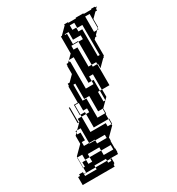

<svg xmlns="http://www.w3.org/2000/svg" viewBox="-190 -872 958 1040"><g transform="rotate(-30 289.5 -352.0)"><path d="M453 -670V-702H417V-682H441V-670ZM453 -638V-670H441V-638ZM417 -634V-658H369V-706H345V-702H357V-638H389V-634ZM389 -574V-606H369V-574ZM273 -274H249V-298H225V-346H201V-286H229V-274H273V-254H293V-286H273ZM293 -286V-318H273V-286ZM229 -254V-274H201V-286H171V-254H177V-274H201V-254ZM153 -154H133V-130H165V-126H201V-106H261V-126H201V-130H165V-158H153ZM129 -34V-62H71V-30H81V-58H105V-34ZM129 -82V-62H201V-34H261V-62H201V-82ZM201 14H221V2H201V-10H129V2H201ZM517 -702V-734H489V-702ZM393 -706H417V-702H421V-734H393ZM517 -670V-702H489V-670ZM453 -606V-638H441V-606ZM389 -606V-634H345V-610H369V-606ZM453 -574V-606H441V-574ZM453 -542V-574H441V-542ZM389 -542V-574H369V-542ZM453 -542H441V-514H453ZM389 -510V-542H369V-510ZM325 -510V-542H297V-510ZM325 -478V-510H297V-478ZM325 -446V-478H297V-446ZM197 -318H171V-286H197ZM325 -446H297V-414H325ZM261 -414V-446H249V-414ZM345 -394V-414H297V-394ZM261 -382V-414H249V-382ZM261 -382H249V-350H261ZM249 -346H273V-318H293V-350H249ZM357 -318V-346H345V-318ZM357 -286V-318H345V-286ZM325 -254H273V-226H321V-250ZM229 -222V-254H201V-222ZM229 -222H201V-190H229ZM165 -158V-190H153V-158ZM21 50V0H33V-10H57V14H129V2H57V0H71V-30H69V-94H71V-62H101V-94H71V-100L121 -150V-200L133 -212V-222H143L133 -212V-202H153V-190H165V-222H143L171 -250V-254H165V-350H171V-318H197V-350H221V-450L225 -454V-466H237L271 -500V-550L273 -552V-562H283L293 -572V-574H295L293 -572V-562H297V-542H325V-574H295L321 -600V-706H327L369 -748V-754H393V-750H441V-754H489V-750H537V-754H561V-750H571L561 -740V-730H551L521 -700V-650L517 -646V-638H509L517 -646V-670H489V-638H509L489 -618V-610H481L471 -600V-500L465 -494V-490H461L421 -450V-478H417V-490H389V-510H369V-490H389V-478H417V-346H369V-442H345V-414H357V-346H371V-300L325 -254V-222H321V-190H325V-158H321V-190H201V-178H297V-158H321V-150L273 -102V-82H271V-34H273V-10H271V0H221V2H229V34H225V38H221V50Z"/></g></svg>

Font: Rubik Broken Fax
Style: Regular
Weight: 400
Designer: Hubert and Fischer, NaN
Foundry: Hubert and Fischer, NaN
Version: Version 2.201